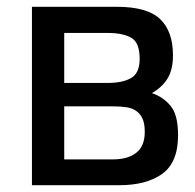

<svg xmlns="http://www.w3.org/2000/svg" viewBox="-20 -545 575 565"><path d="M74 -525H324Q413 -525 451 -489Q489 -453 489 -382Q489 -340 473 -314Q457 -288 427 -271Q460 -260 482 -233.5Q504 -207 504 -147Q504 -67 457.5 -33.5Q411 0 331 0H74ZM169 -448V-301H298Q341 -301 366 -315.5Q391 -330 391 -372Q391 -420 366 -434Q341 -448 298 -448ZM169 -232V-76H313Q356 -76 381 -95.5Q406 -115 406 -157Q406 -181 399.5 -195.5Q393 -210 381 -218.5Q369 -227 351.5 -229.5Q334 -232 313 -232Z"/></svg>

Font: BM YEONSUNG
Style: Regular
Weight: 400
Designer: Bongjin Kim; Myungsoo Han; Jaehyun Keum; Jihee Min; Dokyung Lee; Chorong Kim; Jooyeon Kang; Sang-a Kim;
Foundry: Sandoll Communications Inc.
Version: Version 1.000;PS 1;hotconv 16.6.51;makeotf.lib2.5.65220